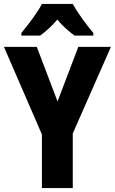

<svg xmlns="http://www.w3.org/2000/svg" viewBox="-20 -1017 581 971"><path d="M271 -504 376 -780H541L348 -342V-66H192V-337L0 -780H166ZM348 -997Q366 -964 394.5 -924.5Q423 -885 452 -850V-837H357Q338 -851 314.5 -871.5Q291 -892 270 -918Q247 -891 224 -870.5Q201 -850 183 -837H88V-850Q104 -869 124.5 -896Q145 -923 163.5 -950Q182 -977 192 -997Z"/></svg>

Font: Noto Sans Malayalam UI Condensed ExtraBold
Style: Regular
Weight: 800
Width: 3
Designer: Jelle Bosma - Monotype Design Team
Foundry: Monotype Imaging Inc.
Version: Version 2.104; ttfautohint (v1.8.4.7-5d5b)